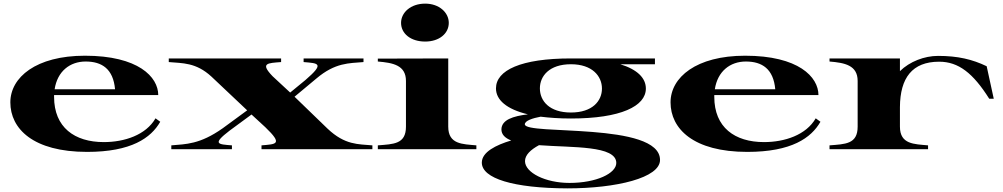

<svg xmlns="http://www.w3.org/2000/svg" viewBox="-20 -822 5525 1058"><path d="M460 15C704 15 812 -62 863 -151L837 -170C784 -78 666 -39 552 -39C391 -39 278 -120 278 -288V-298H852C852 -398 742 -515 448 -515C179 -515 37 -396 37 -258C37 -113 162 15 460 15ZM281 -330C296 -429 365 -483 452 -483C542 -483 604 -442 614 -330Z M924 -21V0H1258V-21C1182 -27 1147 -27 1245 -102L1366 -191L1442 -121C1541 -26 1502 -28 1421 -21V0H2032V-21C1954 -28 1881 -22 1785 -113L1603 -289L1723 -389C1828 -478 1904 -473 1983 -480V-500H1653V-480C1734 -473 1771 -474 1663 -381L1579 -312L1482 -402C1412 -475 1454 -474 1529 -480V-500H910V-480C985 -473 1059 -479 1145 -400L1342 -214L1207 -115C1081 -26 1004 -28 924 -21Z M2062 -21V0H2605V-21C2529 -28 2450 -26 2450 -124V-500L2062 -499V-483C2145 -476 2217 -463 2217 -376V-124C2217 -27 2148 -28 2062 -21ZM2323 -593C2400 -593 2453 -637 2453 -696C2453 -753 2400 -802 2323 -802C2243 -802 2190 -753 2190 -696C2190 -637 2243 -593 2323 -593Z M3126 -169C3401 -169 3539 -237 3539 -334C3539 -392 3492 -439 3398 -468H3589V-500H3128H3126C2851 -500 2713 -435 2713 -335C2713 -271 2772 -220 2889 -192C2807 -182 2744 -162 2743 -109C2743 -81 2763 -61 2797 -48C2713 -23 2635 16 2635 74C2635 161 2808 215 3107 216C3376 216 3618 158 3617 59C3616 -152 2872 -75 2872 -137C2872 -157 2916 -171 2959 -179C3007 -173 3063 -169 3126 -169ZM3126 -202C3007 -202 2955 -266 2955 -335C2955 -403 3007 -468 3126 -468C3244 -468 3297 -402 3297 -334C3297 -266 3245 -202 3126 -202ZM2873 66C2873 32 2904 3 2950 -22C3135 -8 3376 -21 3376 76C3376 133 3267 186 3118 186C2985 186 2873 129 2873 66Z M4098 15C4342 15 4450 -62 4501 -151L4475 -170C4422 -78 4304 -39 4190 -39C4029 -39 3916 -120 3916 -288V-298H4490C4490 -398 4380 -515 4086 -515C3817 -515 3675 -396 3675 -258C3675 -113 3800 15 4098 15ZM3919 -330C3934 -429 4003 -483 4090 -483C4180 -483 4242 -442 4252 -330Z M4939 -124V-232C4940 -393 5007 -482 5155 -482C5262 -482 5342 -419 5431 -278H5456L5417 -457C5338 -495 5258 -514 5149 -514C5074 -514 4993 -483 4939 -430V-500H4551V-483C4634 -476 4706 -463 4706 -376V-124C4706 -27 4637 -28 4551 -21V0H5094V-21C5018 -28 4939 -26 4939 -124Z"/></svg>

Font: Sprat Extended
Style: Bold
Weight: 700
Width: 9
Designer: Ethan Nakache
Foundry: Collletttivo
Version: Version 2.000;Glyphs 3.2 (3217)